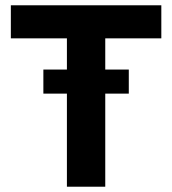

<svg xmlns="http://www.w3.org/2000/svg" viewBox="-20 -706 651 726"><path d="M233 0V-352H144V-443H233V-561H21V-686H590V-561H378V-443H467V-352H378V0Z"/></svg>

Font: Archivo VF Beta
Style: Regular
Weight: 400
Designer: Hector Gatti
Foundry: Omnibus-Type
Version: Version 1.002